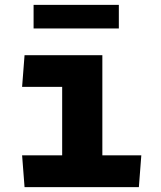

<svg xmlns="http://www.w3.org/2000/svg" viewBox="-20 -766 660 786"><path d="M80.5 -540 70.5 -410.5H234.5V-130H70.5L80.5 0H548.5L558.5 -130H399V-540ZM117.5 -649.5H466.5V-746H117.5Z"/></svg>

Font: Monaspace Argon ExtraBold
Style: Bold
Weight: 800
Designer: Riley Cran & the Lettermatic Team
Foundry: Lettermatic
Version: Version 1.000 (Monaspace Argon)